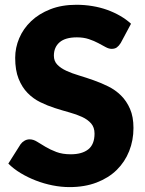

<svg xmlns="http://www.w3.org/2000/svg" viewBox="-20 -756 594 784"><path d="M473 -580.5Q465.5 -568.5 457.2 -562.5Q449 -556.5 436 -556.5Q424.5 -556.5 411.2 -563.8Q398 -571 381.2 -580Q364.5 -589 343 -596.2Q321.5 -603.5 294 -603.5Q246.5 -603.5 223.2 -583.2Q200 -563 200 -528.5Q200 -506.5 214 -492Q228 -477.5 250.8 -467Q273.5 -456.5 302.8 -447.8Q332 -439 362.5 -428.2Q393 -417.5 422.2 -403Q451.5 -388.5 474.2 -366Q497 -343.5 511 -311.2Q525 -279 525 -233.5Q525 -183 507.5 -139Q490 -95 456.8 -62.2Q423.5 -29.5 374.8 -10.8Q326 8 264 8Q230 8 194.8 1Q159.5 -6 126.5 -18.8Q93.5 -31.5 64.5 -49Q35.5 -66.5 14 -88L64 -167Q70 -175.5 79.8 -181.2Q89.5 -187 101 -187Q116 -187 131.2 -177.5Q146.5 -168 165.8 -156.5Q185 -145 210 -135.5Q235 -126 269 -126Q315 -126 340.5 -146.2Q366 -166.5 366 -210.5Q366 -236 352 -252Q338 -268 315.2 -278.5Q292.5 -289 263.5 -297Q234.5 -305 204 -314.8Q173.5 -324.5 144.5 -338.8Q115.5 -353 92.8 -376.2Q70 -399.5 56 -434.2Q42 -469 42 -520Q42 -561 58.5 -600Q75 -639 107 -669.5Q139 -700 185.5 -718.2Q232 -736.5 292 -736.5Q325.5 -736.5 357.2 -731.2Q389 -726 417.5 -715.8Q446 -705.5 470.8 -691.2Q495.5 -677 515 -659Z"/></svg>

Font: Lato ExtraBold
Style: Regular
Weight: 800
Designer: Lukasz Dziedzic with Adam Twardoch and Botio Nikoltchev
Foundry: tyPoland Lukasz Dziedzic
Version: Version 2.015; 2015-08-06; http://www.latofonts.com/